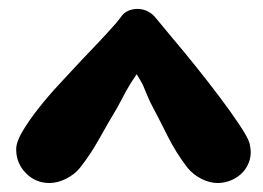

<svg xmlns="http://www.w3.org/2000/svg" viewBox="-20 -815 586 427"><path d="M535 -496Q540 -476 535.5 -460Q531 -444 520.5 -432.5Q510 -421 495 -414.5Q480 -408 464 -408Q446 -408 427.5 -417.5Q409 -427 397 -442Q372 -474 353 -512Q334 -550 314 -588Q308 -601 305 -608.5Q302 -616 299.5 -622Q297 -628 293.5 -634Q290 -640 284 -650Q270 -630 260.5 -612.5Q251 -595 241 -576Q220 -541 200.5 -506Q181 -471 158 -442Q146 -427 127 -417.5Q108 -408 90 -408Q59 -408 37.5 -430Q16 -452 16 -483Q16 -499 29.5 -522Q43 -545 64 -572Q85 -599 111.5 -627.5Q138 -656 164 -684Q193 -714 217 -740Q241 -766 248 -776Q256 -788 267.5 -792Q279 -796 290 -795Q301 -794 310 -789Q319 -784 324 -778L363 -731Q386 -704 414.5 -668.5Q443 -633 469 -598.5Q495 -564 513.5 -536Q532 -508 535 -496Z"/></svg>

Font: r_Neptun CAT
Style: Regular
Weight: 400
Foundry: Peter Wiegel, CAT-Fonts
Version: Version 1.000;June 8, 2024;FontCreator 14.0.0.2814 32-bit